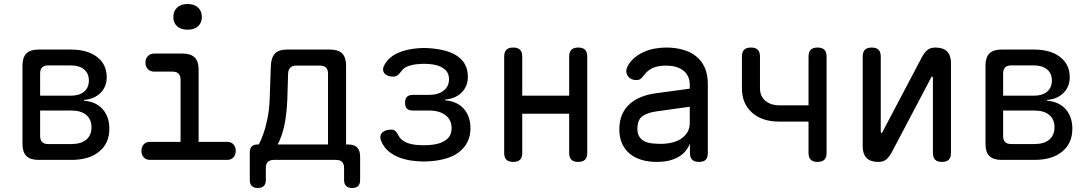

<svg xmlns="http://www.w3.org/2000/svg" viewBox="-20 -797 5440 957"><path d="M172 0Q131 0 111.5 -19.5Q92 -39 92 -80V-470Q92 -511 111.5 -530.5Q131 -550 172 -550H333Q416 -550 464 -513Q512 -476 512 -412Q512 -365 481 -334Q450 -303 399 -299V-295Q459 -290 492 -252.5Q525 -215 525 -155Q525 -83 474.5 -41.5Q424 0 336 0ZM180 -246V-119Q180 -99 190 -89Q200 -79 220 -79H336Q384 -79 410 -101Q436 -123 436 -163Q436 -202 410 -224Q384 -246 336 -246ZM220 -471Q200 -471 190 -461Q180 -451 180 -431V-320H333Q375 -320 399 -340Q423 -360 423 -396Q423 -431 399 -451Q375 -471 333 -471Z M1112 -90Q1132 -90 1143.5 -77.5Q1155 -65 1155 -45Q1155 -25 1143.5 -12.5Q1132 0 1112 0H728Q708 0 696.5 -12.5Q685 -25 685 -45Q685 -65 696.5 -77.5Q708 -90 728 -90H880V-400Q880 -420 870 -430Q860 -440 840 -440H749Q729 -440 717 -452.5Q705 -465 705 -485Q705 -505 717 -517.5Q729 -530 749 -530H890Q931 -530 950.5 -510.5Q970 -491 970 -450V-90ZM915 -649Q882 -649 863 -666Q844 -683 844 -712Q844 -742 863 -759.5Q882 -777 915 -777Q948 -777 967 -759.5Q986 -742 986 -712Q986 -683 967 -666Q948 -649 915 -649Z M1265 140Q1245 140 1235 130Q1225 120 1225 100V-37Q1225 -57 1235 -67Q1245 -77 1265 -77H1270Q1281 -97 1293 -131Q1305 -165 1313.5 -208Q1322 -251 1324 -298L1330 -470Q1332 -511 1351 -530.5Q1370 -550 1411 -550H1625Q1666 -550 1685.5 -530.5Q1705 -511 1705 -470V-77H1715Q1745 -77 1760 -62Q1775 -47 1775 -17V100Q1775 120 1765 130Q1755 140 1735 140Q1715 140 1705 130Q1695 120 1695 100V40Q1695 20 1685 10Q1675 0 1655 0H1345Q1325 0 1315 10Q1305 20 1305 40V100Q1305 120 1295 130Q1285 140 1265 140ZM1615 -430Q1615 -450 1605 -460Q1595 -470 1575 -470H1457Q1437 -470 1427 -460Q1417 -450 1416 -430L1412 -298Q1410 -247 1403 -203Q1396 -159 1385 -126.5Q1374 -94 1364 -77H1615Z M1896 -473Q1916 -511 1961 -532Q2006 -553 2070 -557Q2082 -558 2093.5 -558Q2105 -558 2117 -557Q2162 -554 2198 -544.5Q2234 -535 2259.5 -517.5Q2285 -500 2298.5 -474.5Q2312 -449 2312 -414Q2312 -367 2281 -336Q2250 -305 2199 -301V-297Q2259 -292 2292 -254.5Q2325 -217 2325 -157Q2325 -120 2310.5 -90.5Q2296 -61 2269.5 -40Q2243 -19 2205 -7.5Q2167 4 2119 7Q2106 8 2092.5 8Q2079 8 2066 7Q1996 3 1948 -22Q1900 -47 1881 -92Q1875 -105 1876 -116Q1877 -127 1883.5 -134.5Q1890 -142 1902 -146.5Q1914 -151 1930 -151Q1936 -151 1941 -149.5Q1946 -148 1950 -144.5Q1954 -141 1958 -135.5Q1962 -130 1966 -122Q1977 -100 2002.5 -88Q2028 -76 2066 -74Q2079 -73 2092.5 -73Q2106 -73 2119 -74Q2171 -77 2201 -98Q2231 -119 2231 -158Q2231 -199 2201 -222.5Q2171 -246 2119 -246H2038Q2018 -246 2008.5 -255.5Q1999 -265 1999 -285Q1999 -305 2008.5 -314.5Q2018 -324 2038 -324H2116Q2164 -324 2191 -345Q2218 -366 2218 -402Q2218 -437 2191 -456Q2164 -475 2117 -478Q2105 -479 2093.5 -479Q2082 -479 2070 -478Q2038 -476 2015 -467.5Q1992 -459 1981 -443Q1975 -435 1970 -429.5Q1965 -424 1960.5 -421Q1956 -418 1951 -416.5Q1946 -415 1941 -415Q1925 -415 1913.5 -419.5Q1902 -424 1896 -431.5Q1890 -439 1889.5 -450Q1889 -461 1896 -473Z M2538 10Q2515 10 2504 -1Q2493 -12 2493 -35V-515Q2493 -538 2504 -549Q2515 -560 2538 -560Q2561 -560 2572 -549Q2583 -538 2583 -515V-320H2817V-515Q2817 -538 2828 -549Q2839 -560 2862 -560Q2885 -560 2896 -549Q2907 -538 2907 -515V-35Q2907 -12 2896 -1Q2885 10 2862 10Q2839 10 2828 -1Q2817 -12 2817 -35V-230H2583V-35Q2583 -12 2572 -1Q2561 10 2538 10Z M3418 -355V-375Q3418 -400 3408.5 -418Q3399 -436 3383 -447.5Q3367 -459 3346 -464.5Q3325 -470 3301 -470Q3262 -470 3236.5 -459.5Q3211 -449 3194 -427Q3188 -419 3183 -413.5Q3178 -408 3173.5 -404.5Q3169 -401 3164 -399.5Q3159 -398 3153 -398Q3121 -398 3108 -420.5Q3095 -443 3109 -468Q3122 -492 3143 -509.5Q3164 -527 3190 -538.5Q3216 -550 3244.5 -555Q3273 -560 3301 -560Q3345 -560 3383 -549.5Q3421 -539 3449 -517Q3477 -495 3492.5 -460.5Q3508 -426 3508 -378V-34Q3508 -11 3497.5 -0.5Q3487 10 3464 10Q3441 10 3430 -1Q3419 -12 3419 -35V-80Q3412 -64 3400 -48Q3388 -32 3368.5 -19Q3349 -6 3320.5 2Q3292 10 3252 10Q3212 10 3178.5 0Q3145 -10 3120 -30Q3095 -50 3081 -80.5Q3067 -111 3067 -152Q3067 -195 3081 -226.5Q3095 -258 3119.5 -279.5Q3144 -301 3177 -314Q3210 -327 3248 -332ZM3418 -265 3253 -242Q3208 -236 3182.5 -218Q3157 -200 3157 -155Q3157 -131 3166.5 -116Q3176 -101 3192 -93Q3208 -85 3229 -82.5Q3250 -80 3274 -80Q3302 -80 3328 -86Q3354 -92 3374 -105Q3394 -118 3406 -137.5Q3418 -157 3418 -185Z M4055 10Q4032 10 4021 -1Q4010 -12 4010 -35V-191H3863Q3778 -191 3728 -236Q3678 -281 3678 -357V-515Q3678 -538 3689 -549Q3700 -560 3723 -560Q3746 -560 3757 -549Q3768 -538 3768 -515V-357Q3768 -318 3794.5 -295Q3821 -272 3866 -272H4010V-515Q4010 -538 4021 -549Q4032 -560 4055 -560Q4078 -560 4089 -549Q4100 -538 4100 -515V-35Q4100 -12 4089 -1Q4078 10 4055 10Z M4280 -68V-515Q4280 -538 4291 -549Q4302 -560 4325 -560Q4348 -560 4359 -549Q4370 -538 4370 -515V-140Q4372 -134 4374 -134Q4376 -134 4376.5 -135.5Q4377 -137 4379 -140L4574 -510Q4586 -533 4601 -546.5Q4616 -560 4642 -560Q4681 -560 4700.5 -540.5Q4720 -521 4720 -482V-35Q4720 -12 4709 -1Q4698 10 4675 10Q4652 10 4641 -1Q4630 -12 4630 -35V-410Q4628 -416 4626 -416Q4624 -416 4623.5 -414.5Q4623 -413 4621 -410L4426 -40Q4414 -17 4399 -3.5Q4384 10 4358 10Q4319 10 4299.5 -9.5Q4280 -29 4280 -68Z M4972 0Q4931 0 4911.5 -19.5Q4892 -39 4892 -80V-470Q4892 -511 4911.5 -530.5Q4931 -550 4972 -550H5133Q5216 -550 5264 -513Q5312 -476 5312 -412Q5312 -365 5281 -334Q5250 -303 5199 -299V-295Q5259 -290 5292 -252.5Q5325 -215 5325 -155Q5325 -83 5274.5 -41.5Q5224 0 5136 0ZM4980 -246V-119Q4980 -99 4990 -89Q5000 -79 5020 -79H5136Q5184 -79 5210 -101Q5236 -123 5236 -163Q5236 -202 5210 -224Q5184 -246 5136 -246ZM5020 -471Q5000 -471 4990 -461Q4980 -451 4980 -431V-320H5133Q5175 -320 5199 -340Q5223 -360 5223 -396Q5223 -431 5199 -451Q5175 -471 5133 -471Z"/></svg>

Font: Maple Mono Normal
Style: Regular
Weight: 400
Monospace: yes
Designer: subframe7536
Version: Version 7.000